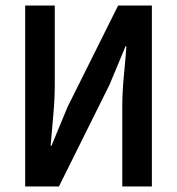

<svg xmlns="http://www.w3.org/2000/svg" viewBox="-20 -674 640 694"><path d="M71 0V-654H178V-370Q178 -315 172.5 -256.5Q167 -198 163 -147H166L224 -287L407 -654H529V0H422V-286Q422 -341 427.5 -397.5Q433 -454 437 -507H434L376 -368L193 0Z"/></svg>

Font: Source Code Pro Semibold
Style: Regular
Weight: 600
Monospace: yes
Designer: Paul D. Hunt, Teo Tuominen
Foundry: Adobe Systems Incorporated
Version: Version 2.030;PS 1.000;hotconv 16.6.51;makeotf.lib2.5.65220